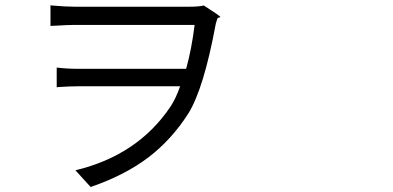

<svg xmlns="http://www.w3.org/2000/svg" viewBox="-20 -707 1540 752"><path d="M335 25.4 275.4 -40Q519.5 -98.6 647.5 -289.1Q668.9 -321.3 685.5 -369.1H286.1Q257.8 -369.1 210.9 -366.2Q205.1 -365.2 202.1 -365.2V-442.4Q243.2 -437.5 283.2 -437.5H709Q730.5 -513.7 742.2 -609.4H506.8H272.5Q246.1 -609.4 198.2 -606.4Q183.6 -605.5 177.7 -605.5V-686.5Q179.7 -686.5 182.6 -685.5Q238.3 -680.7 272.5 -680.7H722.7Q758.8 -680.7 778.3 -685.5Q843.8 -643.6 842.8 -640.6Q842.8 -638.7 838.9 -638.7Q833 -637.7 831.1 -633.8Q827.1 -622.1 825.2 -614.3Q778.3 -360.4 717.8 -262.7Q652.3 -160.2 561.5 -90.8Q468.8 -20.5 335 25.4Z"/></svg>

Font: Bpmf GenSeki Gothic R
Style: R
Weight: 400
Foundry: But Ko
Version: Version 1.320